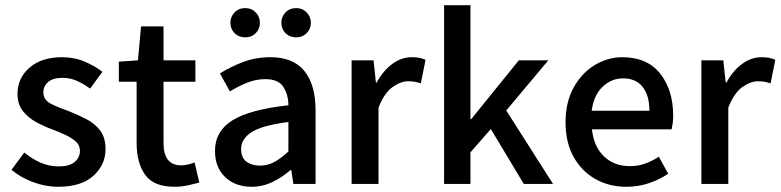

<svg xmlns="http://www.w3.org/2000/svg" viewBox="-20 -704 2988 735"><path d="M203 11Q154 11 106 -7Q58 -25 24 -54L73 -120Q104 -95 136 -81Q168 -67 206 -67Q246 -67 266 -84Q286 -101 286 -127Q286 -148 270.5 -162Q255 -176 231.5 -187Q208 -198 182 -208Q151 -219 119.5 -236Q88 -253 67.5 -279Q47 -305 47 -345Q47 -405 93 -445Q139 -485 217 -485Q265 -485 304.5 -468Q344 -451 372 -429L325 -365Q300 -383 274.5 -394.5Q249 -406 220 -406Q182 -406 164 -390Q146 -374 146 -350Q146 -321 176.5 -306Q207 -291 247 -277Q279 -264 310.5 -248Q342 -232 363 -205Q384 -178 384 -133Q384 -73 337.5 -31Q291 11 203 11Z M648 11Q568 11 535.5 -35Q503 -81 503 -156V-391H435V-468L508 -473L520 -603H606V-473H728V-391H606V-156Q606 -71 674 -71Q687 -71 700.5 -74.5Q714 -78 725 -82L743 -5Q724 0 699.5 5.5Q675 11 648 11Z M943 11Q881 11 842 -26Q803 -63 803 -126Q803 -202 870 -243.5Q937 -285 1084 -301Q1084 -341 1065 -371Q1046 -401 996 -401Q959 -401 925 -387Q891 -373 860 -354L822 -423Q860 -447 909 -466Q958 -485 1015 -485Q1103 -485 1145.5 -432Q1188 -379 1188 -282V0H1103L1095 -53H1092Q1060 -25 1022.5 -7Q985 11 943 11ZM975 -70Q1005 -70 1030.5 -84Q1056 -98 1084 -124V-237Q983 -224 943 -198Q903 -172 903 -134Q903 -100 923.5 -85Q944 -70 975 -70ZM919 -561Q894 -561 878 -577Q862 -593 862 -617Q862 -640 878 -656.5Q894 -673 919 -673Q943 -673 959 -656.5Q975 -640 975 -617Q975 -593 959 -577Q943 -561 919 -561ZM1114 -561Q1089 -561 1073 -577Q1057 -593 1057 -617Q1057 -640 1073 -656.5Q1089 -673 1114 -673Q1138 -673 1154 -656.5Q1170 -640 1170 -617Q1170 -593 1154 -577Q1138 -561 1114 -561Z M1326 0V-473H1410L1419 -388H1422Q1447 -434 1482 -459.5Q1517 -485 1556 -485Q1574 -485 1586 -482.5Q1598 -480 1609 -475L1591 -385Q1578 -389 1567.5 -391Q1557 -393 1543 -393Q1514 -393 1482.5 -370.5Q1451 -348 1429 -292V0Z M1680 0V-684H1781V-248H1784L1966 -473H2079L1918 -281L2097 0H1985L1859 -210L1781 -121V0Z M2377 11Q2312 11 2259.5 -18.5Q2207 -48 2176 -103Q2145 -158 2145 -236Q2145 -313 2176 -369Q2207 -425 2257 -455Q2307 -485 2362 -485Q2457 -485 2507 -422.5Q2557 -360 2557 -261Q2557 -245 2555 -231Q2553 -217 2551 -209H2246Q2253 -143 2292 -105.5Q2331 -68 2391 -68Q2422 -68 2449 -77.5Q2476 -87 2502 -104L2538 -39Q2504 -16 2463.5 -2.5Q2423 11 2377 11ZM2245 -280H2466Q2466 -339 2440 -371.5Q2414 -404 2365 -404Q2321 -404 2287 -372Q2253 -340 2245 -280Z M2665 0V-473H2749L2758 -388H2761Q2786 -434 2821 -459.5Q2856 -485 2895 -485Q2913 -485 2925 -482.5Q2937 -480 2948 -475L2930 -385Q2917 -389 2906.5 -391Q2896 -393 2882 -393Q2853 -393 2821.5 -370.5Q2790 -348 2768 -292V0Z"/></svg>

Font: Narnoor Medium
Style: Regular
Weight: 500
Designer: S. Sridhar Murthy
Foundry: SIL International
Version: Version 3.000